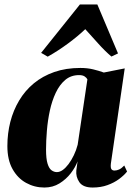

<svg xmlns="http://www.w3.org/2000/svg" viewBox="-20 -828 600 859"><path d="M476 -96Q474 -77.5 478.5 -71.2Q483 -65 492 -65Q502.5 -65 513 -69.8Q523.5 -74.5 536 -87.5L548.5 -60.5Q535 -43.5 512.8 -27Q490.5 -10.5 460.8 0.2Q431 11 394.5 11Q351.5 11 335 -13Q318.5 -37 321.5 -66L327 -106Q317.5 -80 296.8 -53Q276 -26 246.2 -7.5Q216.5 11 178.5 11Q134.5 11 96.8 -9.8Q59 -30.5 36 -71.8Q13 -113 13 -174.5Q13 -231 26.2 -282.8Q39.5 -334.5 65.8 -378.5Q92 -422.5 131.2 -455Q170.5 -487.5 222.8 -505.8Q275 -524 339.5 -524Q370.5 -524 396.5 -517.8Q422.5 -511.5 444.5 -503.5L538 -522ZM371 -473Q368 -479.5 359 -485.8Q350 -492 334 -492Q297.5 -492 272 -470.5Q246.5 -449 229.5 -413Q212.5 -377 203 -333Q193.5 -289 189.8 -243.5Q186 -198 186 -158.5Q186 -117.5 192.8 -95.8Q199.5 -74 210.8 -66Q222 -58 234.5 -58Q247.5 -58 260.8 -67.5Q274 -77 286.8 -94Q299.5 -111 310.2 -133.2Q321 -155.5 327.5 -180.5ZM193.5 -574.5 164 -591.5 337.5 -808H415.5L508 -589L478.5 -575Q448 -601 418 -634.8Q388 -668.5 361.5 -697.5Q328.5 -666 283.8 -633Q239 -600 193.5 -574.5Z"/></svg>

Font: Merriweather 120pt Black
Style: Italic
Weight: 900
Italic angle: -7.8°
Version: Version 2.101